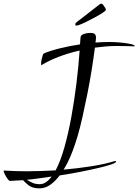

<svg xmlns="http://www.w3.org/2000/svg" viewBox="-190 -919 761 1056"><path d="M27 117Q-12 117 -33.5 99.5Q-55 82 -63 72L-135 76Q-140 76 -148.5 64.5Q-157 53 -163.5 39.5Q-170 26 -170 21Q-170 19 -168 19Q-138 21 -106 22Q-74 23 -40 23Q-2 23 37 21.5Q76 20 116 18Q143 -33 164.5 -109.5Q186 -186 202.5 -276.5Q219 -367 230.5 -461Q242 -555 248 -641Q186 -627 131.5 -606Q77 -585 39 -561H38Q36 -561 36 -568Q36 -577 38.5 -590Q41 -603 44.5 -613.5Q48 -624 51 -625Q86 -640 138.5 -653Q191 -666 250 -675L253 -714Q254 -726 270.5 -732Q287 -738 305 -738Q325 -738 331.5 -731.5Q338 -725 338 -711Q338 -705 337 -699Q336 -693 335 -685Q374 -688 412 -688Q441 -688 473.5 -685Q506 -682 528.5 -677Q551 -672 551 -665Q551 -664 549 -664Q527 -665 501.5 -665.5Q476 -666 449 -666Q421 -666 391 -663.5Q361 -661 332 -657Q325 -602 314.5 -536Q304 -470 290.5 -402.5Q277 -335 263.5 -275Q250 -215 237 -171Q231 -151 220.5 -119.5Q210 -88 195 -53Q180 -18 160 14Q239 7 312 -4.5Q385 -16 441 -33H444Q449 -33 449 -31Q449 -24 423 -15Q397 -6 352.5 4.5Q308 15 252.5 26Q197 37 138 46Q115 77 87 97Q59 117 27 117ZM29 94Q63 94 94 52Q58 57 23.5 62Q-11 67 -43 70Q-31 77 -13.5 85.5Q4 94 29 94ZM229 -778Q224 -778 224 -786Q224 -792 235 -800Q240 -803 257.5 -817Q275 -831 296.5 -847.5Q318 -864 334.5 -877Q351 -890 354 -892Q360 -897 362.5 -898Q365 -899 368 -899Q372 -899 378 -891.5Q384 -884 388.5 -876Q393 -868 392 -864Q392 -860 374.5 -848.5Q357 -837 332 -823.5Q307 -810 284.5 -799Q262 -788 251 -784Q236 -778 229 -778Z"/></svg>

Font: Comforter
Style: Regular
Weight: 400
Designer: Robert E. Leuschke
Foundry: Robert E. Leuschke
Version: Version 1.013; ttfautohint (v1.8.3)